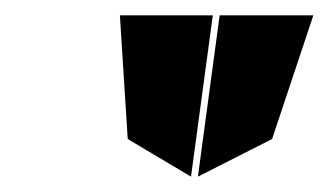

<svg xmlns="http://www.w3.org/2000/svg" viewBox="-20 -797 428 250"><path d="M257.1 -777H136.1L146.3 -616L228.7 -567ZM334.3 -616 388 -777H266L237.7 -567Z"/></svg>

Font: Charger
Style: ExBdIt
Weight: 400
Designer: Jasper
Foundry: Cannot Into Space Fonts
Version: Version 0.99